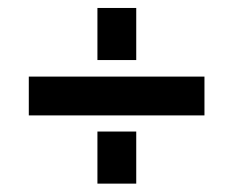

<svg xmlns="http://www.w3.org/2000/svg" viewBox="-20 -508 571 470"><path d="M50.5 -225.5V-320.5H480.5V-225.5ZM218.5 -58.5V-186H313.5V-58.5ZM218.5 -361V-488.5H313.5V-361Z"/></svg>

Font: Mohave Light Medium
Style: Regular
Weight: 500
Version: Version 2.003